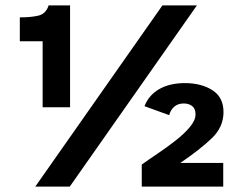

<svg xmlns="http://www.w3.org/2000/svg" viewBox="-20 -687 896 707"><path d="M110 0 578 -667H705L237 0ZM137 -292V-535H53V-623Q94 -623 121.5 -629.5Q149 -636 159 -667H238V-292ZM502 0V-81Q527 -99 560.5 -121.5Q594 -144 626 -169Q658 -194 679 -219Q700 -244 700 -266Q700 -287 687.5 -296.5Q675 -306 657 -306Q635 -306 621.5 -294Q608 -282 603 -263L512 -296Q528 -337 566.5 -359Q605 -381 661 -381Q721 -381 762 -355Q803 -329 803 -274Q803 -219 759.5 -177.5Q716 -136 644 -87H802V0Z"/></svg>

Font: Atkinson Hyperlegible
Style: Bold
Weight: 700
Designer: Elliott Scott, Megan Eiswerth, Linus Boman, Theodore Petrosky
Foundry: Braille Institute
Version: Version 1.006; ttfautohint (v1.8.3)